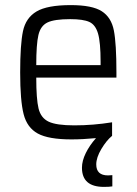

<svg xmlns="http://www.w3.org/2000/svg" viewBox="-20 -538 535 752"><path d="M436 -234H122Q122 -150 131 -113Q140 -76 170.5 -61.5Q201 -47 271 -47Q345 -47 419 -59V-6Q397 12 377 45.5Q357 79 357 106Q357 149 403 149Q412 149 420 148V192Q408 194 387 194Q301 194 301 119Q301 92 316 61.5Q331 31 356 3Q304 8 260 8Q170 8 128 -15Q86 -38 72.5 -91Q59 -144 59 -254Q59 -364 70 -416Q81 -468 123 -493Q165 -518 257 -518Q341 -518 378.5 -494Q416 -470 426 -418.5Q436 -367 436 -255ZM122 -283H374V-296Q374 -372 364 -406.5Q354 -441 330 -452Q306 -463 255 -463Q193 -463 166 -450Q139 -437 130.5 -401Q122 -365 122 -283Z"/></svg>

Font: Saira Semi Condensed Light
Style: Regular
Weight: 300
Width: 4
Designer: Hector Gatti with collaboration of the Omnibus-Type team
Foundry: Omnibus-Type
Version: Version 1.001; ttfautohint (v1.8)